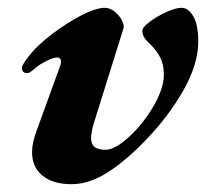

<svg xmlns="http://www.w3.org/2000/svg" viewBox="-20 -457 532 491"><path d="M62 -68Q62 -91 73 -121L134 -289Q136 -293 136 -299Q136 -310 126 -310Q116 -310 98.5 -301Q81 -292 73 -285Q56 -270 51 -270Q36 -270 36 -283Q36 -292 59 -320Q78 -343 114 -370.5Q150 -398 187.5 -417.5Q225 -437 248 -437Q261 -437 273 -427.5Q285 -418 291.5 -405.5Q298 -393 296 -385L219 -139Q213 -118 213 -104Q213 -88 222 -81Q231 -74 250 -74Q274 -74 310 -107Q346 -140 372.5 -185.5Q399 -231 399 -266Q399 -291 390.5 -308.5Q382 -326 366 -342Q354 -353 349 -361Q344 -369 344 -379Q344 -387 362.5 -401Q381 -415 405 -426Q429 -437 444 -437Q462 -437 474.5 -415Q487 -393 487 -351Q487 -293 449 -226Q411 -159 352 -98Q302 -46 255 -16Q208 14 163 14Q116 14 89 -7.5Q62 -29 62 -68Z"/></svg>

Font: EB Garamond ExtraBold
Style: Italic
Weight: 800
Italic angle: -17.2°
Designer: Georg Duffner and Octavio Pardo
Foundry: Georg Duffner
Version: Version 1.000